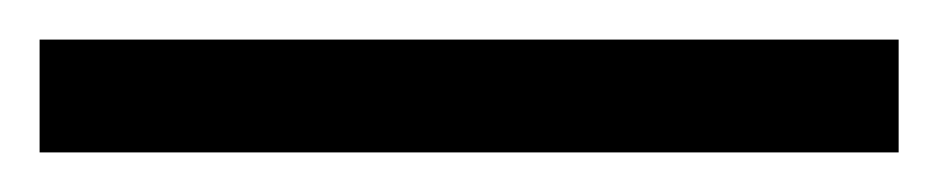

<svg xmlns="http://www.w3.org/2000/svg" viewBox="-25 63 474 97"><path d="M-5 140V83H429V140Z"/></svg>

Font: Noto Serif Bengali SemiCondensed Medium
Style: Regular
Weight: 500
Width: 4
Designer: Juan Bruce, Universal Thirst, Indian Type Foundry and the Monotype Design Team.
Foundry: Monotype Imaging Inc.
Version: Version 2.003; ttfautohint (v1.8.4.7-5d5b)